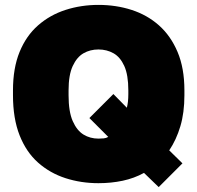

<svg xmlns="http://www.w3.org/2000/svg" viewBox="-20 -734 805 784"><path d="M382 14Q311 14 247.5 -6.5Q184 -27 135.5 -70Q87 -113 60 -181.5Q33 -250 33 -345V-365Q33 -456 60 -522Q87 -588 135.5 -630.5Q184 -673 247.5 -693.5Q311 -714 382 -714Q454 -714 517.5 -693.5Q581 -673 629 -630.5Q677 -588 705 -522Q733 -456 733 -365V-345Q733 -274 716.5 -218.5Q700 -163 671 -120L725 -67L628 30L568 -28Q528 -6 481 4Q434 14 382 14ZM382 -168Q393 -168 403.5 -169Q414 -170 422 -175L345 -252L443 -350L498 -294Q501 -306 502.5 -319.5Q504 -333 504 -350V-365Q504 -428 487.5 -464.5Q471 -501 443.5 -516.5Q416 -532 382 -532Q348 -532 321 -516.5Q294 -501 277 -464.5Q260 -428 260 -365V-345Q260 -278 277 -239.5Q294 -201 321 -184.5Q348 -168 382 -168Z"/></svg>

Font: Golos Text ExtraBold
Style: Regular
Weight: 800
Designer: A.Korolkova, Vitaly Kuzmin
Foundry: ParaType Ltd
Version: Version 2.004